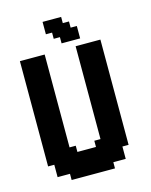

<svg xmlns="http://www.w3.org/2000/svg" viewBox="-112 -808 694 881"><g transform="rotate(-15 235.5 -367.5)"><path d="M382.4 -117.6H411.8V-88.2H382.4ZM352.9 -117.6H382.4V-88.2H352.9ZM323.5 -117.6H352.9V-88.2H323.5ZM323.5 -88.2H352.9V-58.8H323.5ZM352.9 -88.2H382.4V-58.8H352.9ZM323.5 -58.8H352.9V-29.4H323.5ZM294.1 -58.8H323.5V-29.4H294.1ZM352.9 -58.8H382.4V-29.4H352.9ZM294.1 -29.4H323.5V0H294.1ZM264.7 -29.4H294.1V0H264.7ZM235.3 -29.4H264.7V0H235.3ZM205.9 -29.4H235.3V0H205.9ZM176.5 -29.4H205.9V0H176.5ZM147.1 -29.4H176.5V0H147.1ZM117.6 -29.4H147.1V0H117.6ZM117.6 -58.8H147.1V-29.4H117.6ZM88.2 -58.8H117.6V-29.4H88.2ZM58.8 -58.8H88.2V-29.4H58.8ZM58.8 -88.2H88.2V-58.8H58.8ZM88.2 -88.2H117.6V-58.8H88.2ZM117.6 -88.2H147.1V-58.8H117.6ZM147.1 -88.2H176.5V-58.8H147.1ZM176.5 -88.2H205.9V-58.8H176.5ZM205.9 -88.2H235.3V-58.8H205.9ZM235.3 -88.2H264.7V-58.8H235.3ZM264.7 -88.2H294.1V-58.8H264.7ZM294.1 -88.2H323.5V-58.8H294.1ZM264.7 -58.8H294.1V-29.4H264.7ZM235.3 -58.8H264.7V-29.4H235.3ZM205.9 -58.8H235.3V-29.4H205.9ZM176.5 -58.8H205.9V-29.4H176.5ZM147.1 -58.8H176.5V-29.4H147.1ZM88.2 -117.6H117.6V-88.2H88.2ZM58.8 -117.6H88.2V-88.2H58.8ZM29.4 -117.6H58.8V-88.2H29.4ZM88.2 -147.1H117.6V-117.6H88.2ZM117.6 -147.1H147.1V-117.6H117.6ZM147.1 -147.1H176.5V-117.6H147.1ZM147.1 -117.6H176.5V-88.2H147.1ZM117.6 -117.6H147.1V-88.2H117.6ZM58.8 -147.1H88.2V-117.6H58.8ZM58.8 -176.5H88.2V-147.1H58.8ZM29.4 -176.5H58.8V-147.1H29.4ZM29.4 -205.9H58.8V-176.5H29.4ZM29.4 -147.1H58.8V-117.6H29.4ZM29.4 -235.3H58.8V-205.9H29.4ZM58.8 -235.3H88.2V-205.9H58.8ZM88.2 -235.3H117.6V-205.9H88.2ZM117.6 -235.3H147.1V-205.9H117.6ZM117.6 -205.9H147.1V-176.5H117.6ZM117.6 -176.5H147.1V-147.1H117.6ZM88.2 -205.9H117.6V-176.5H88.2ZM58.8 -205.9H88.2V-176.5H58.8ZM88.2 -176.5H117.6V-147.1H88.2ZM176.5 -117.6H205.9V-88.2H176.5ZM205.9 -117.6H235.3V-88.2H205.9ZM235.3 -117.6H264.7V-88.2H235.3ZM264.7 -117.6H294.1V-88.2H264.7ZM294.1 -117.6H323.5V-88.2H294.1ZM294.1 -147.1H323.5V-117.6H294.1ZM264.7 -147.1H294.1V-117.6H264.7ZM323.5 -147.1H352.9V-117.6H323.5ZM352.9 -147.1H382.4V-117.6H352.9ZM352.9 -176.5H382.4V-147.1H352.9ZM382.4 -176.5H411.8V-147.1H382.4ZM382.4 -205.9H411.8V-176.5H382.4ZM382.4 -147.1H411.8V-117.6H382.4ZM382.4 -235.3H411.8V-205.9H382.4ZM382.4 -264.7H411.8V-235.3H382.4ZM382.4 -294.1H411.8V-264.7H382.4ZM382.4 -323.5H411.8V-294.1H382.4ZM382.4 -352.9H411.8V-323.5H382.4ZM352.9 -352.9H382.4V-323.5H352.9ZM352.9 -382.4H382.4V-352.9H352.9ZM323.5 -352.9H352.9V-323.5H323.5ZM294.1 -352.9H323.5V-323.5H294.1ZM294.1 -323.5H323.5V-294.1H294.1ZM294.1 -294.1H323.5V-264.7H294.1ZM294.1 -264.7H323.5V-235.3H294.1ZM294.1 -235.3H323.5V-205.9H294.1ZM294.1 -205.9H323.5V-176.5H294.1ZM294.1 -176.5H323.5V-147.1H294.1ZM323.5 -176.5H352.9V-147.1H323.5ZM323.5 -205.9H352.9V-176.5H323.5ZM352.9 -205.9H382.4V-176.5H352.9ZM352.9 -235.3H382.4V-205.9H352.9ZM352.9 -264.7H382.4V-235.3H352.9ZM352.9 -294.1H382.4V-264.7H352.9ZM323.5 -323.5H352.9V-294.1H323.5ZM323.5 -294.1H352.9V-264.7H323.5ZM323.5 -264.7H352.9V-235.3H323.5ZM323.5 -235.3H352.9V-205.9H323.5ZM352.9 -323.5H382.4V-294.1H352.9ZM382.4 -382.4H411.8V-352.9H382.4ZM382.4 -411.8H411.8V-382.4H382.4ZM382.4 -441.2H411.8V-411.8H382.4ZM382.4 -470.6H411.8V-441.2H382.4ZM382.4 -500H411.8V-470.6H382.4ZM352.9 -500H382.4V-470.6H352.9ZM352.9 -529.4H382.4V-500H352.9ZM352.9 -558.8H382.4V-529.4H352.9ZM323.5 -558.8H352.9V-529.4H323.5ZM294.1 -558.8H323.5V-529.4H294.1ZM323.5 -382.4H352.9V-352.9H323.5ZM323.5 -411.8H352.9V-382.4H323.5ZM323.5 -441.2H352.9V-411.8H323.5ZM352.9 -441.2H382.4V-411.8H352.9ZM352.9 -470.6H382.4V-441.2H352.9ZM352.9 -411.8H382.4V-382.4H352.9ZM294.1 -382.4H323.5V-352.9H294.1ZM294.1 -411.8H323.5V-382.4H294.1ZM323.5 -470.6H352.9V-441.2H323.5ZM294.1 -470.6H323.5V-441.2H294.1ZM294.1 -441.2H323.5V-411.8H294.1ZM294.1 -529.4H323.5V-500H294.1ZM323.5 -529.4H352.9V-500H323.5ZM323.5 -500H352.9V-470.6H323.5ZM294.1 -500H323.5V-470.6H294.1ZM294.1 -588.2H323.5V-558.8H294.1ZM117.6 -558.8H147.1V-529.4H117.6ZM117.6 -588.2H147.1V-558.8H117.6ZM88.2 -558.8H117.6V-529.4H88.2ZM58.8 -558.8H88.2V-529.4H58.8ZM58.8 -529.4H88.2V-500H58.8ZM58.8 -500H88.2V-470.6H58.8ZM29.4 -500H58.8V-470.6H29.4ZM29.4 -470.6H58.8V-441.2H29.4ZM58.8 -470.6H88.2V-441.2H58.8ZM88.2 -470.6H117.6V-441.2H88.2ZM117.6 -470.6H147.1V-441.2H117.6ZM117.6 -529.4H147.1V-500H117.6ZM117.6 -500H147.1V-470.6H117.6ZM88.2 -500H117.6V-470.6H88.2ZM88.2 -529.4H117.6V-500H88.2ZM88.2 -441.2H117.6V-411.8H88.2ZM88.2 -411.8H117.6V-382.4H88.2ZM88.2 -382.4H117.6V-352.9H88.2ZM88.2 -352.9H117.6V-323.5H88.2ZM117.6 -352.9H147.1V-323.5H117.6ZM117.6 -323.5H147.1V-294.1H117.6ZM117.6 -382.4H147.1V-352.9H117.6ZM117.6 -411.8H147.1V-382.4H117.6ZM117.6 -441.2H147.1V-411.8H117.6ZM117.6 -294.1H147.1V-264.7H117.6ZM117.6 -264.7H147.1V-235.3H117.6ZM88.2 -264.7H117.6V-235.3H88.2ZM58.8 -264.7H88.2V-235.3H58.8ZM29.4 -294.1H58.8V-264.7H29.4ZM29.4 -264.7H58.8V-235.3H29.4ZM29.4 -323.5H58.8V-294.1H29.4ZM29.4 -352.9H58.8V-323.5H29.4ZM29.4 -382.4H58.8V-352.9H29.4ZM29.4 -411.8H58.8V-382.4H29.4ZM29.4 -441.2H58.8V-411.8H29.4ZM58.8 -411.8H88.2V-382.4H58.8ZM58.8 -382.4H88.2V-352.9H58.8ZM58.8 -352.9H88.2V-323.5H58.8ZM58.8 -323.5H88.2V-294.1H58.8ZM58.8 -294.1H88.2V-264.7H58.8ZM88.2 -294.1H117.6V-264.7H88.2ZM88.2 -323.5H117.6V-294.1H88.2ZM58.8 -441.2H88.2V-411.8H58.8ZM88.2 -588.2H117.6V-558.8H88.2ZM58.8 -588.2H88.2V-558.8H58.8ZM29.4 -588.2H58.8V-558.8H29.4ZM29.4 -558.8H58.8V-529.4H29.4ZM29.4 -529.4H58.8V-500H29.4ZM323.5 -588.2H352.9V-558.8H323.5ZM352.9 -588.2H382.4V-558.8H352.9ZM382.4 -588.2H411.8V-558.8H382.4ZM382.4 -558.8H411.8V-529.4H382.4ZM382.4 -529.4H411.8V-500H382.4ZM176.5 -735.3H205.9V-705.9H176.5ZM176.5 -705.9H205.9V-676.5H176.5ZM205.9 -705.9H235.3V-676.5H205.9ZM205.9 -735.3H235.3V-705.9H205.9ZM235.3 -676.5H264.7V-647.1H235.3ZM205.9 -676.5H235.3V-647.1H205.9ZM264.7 -676.5H294.1V-647.1H264.7ZM264.7 -647.1H294.1V-617.6H264.7ZM235.3 -647.1H264.7V-617.6H235.3ZM294.1 -647.1H323.5V-617.6H294.1ZM294.1 -676.5H323.5V-647.1H294.1ZM264.7 -705.9H294.1V-676.5H264.7ZM235.3 -705.9H264.7V-676.5H235.3ZM235.3 -735.3H264.7V-705.9H235.3Z"/></g></svg>

Font: Jersey 20
Style: Regular
Weight: 400
Designer: Sarah Cadigan-Fried
Version: Version 1.000; ttfautohint (v1.8.4.7-5d5b)